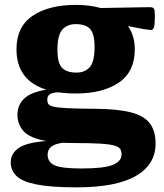

<svg xmlns="http://www.w3.org/2000/svg" viewBox="-20 -552 686 804"><path d="M297.5 -160.5Q257.5 -160.5 224 -165.5Q197.5 -164 187.8 -156.8Q178 -149.5 178 -135Q178 -124 182.2 -116.8Q186.5 -109.5 204.8 -105.2Q223 -101 263.2 -99Q303.5 -97 375.5 -96.5Q471 -96 527 -81.8Q583 -67.5 607.2 -35.8Q631.5 -4 631.5 49.5Q631.5 136.5 549.5 184.5Q467.5 232.5 301 232.5Q192 232.5 132 220.2Q72 208 48.5 184.5Q25 161 25 128Q25 91 57.8 68Q90.5 45 173.5 38.5Q104 26 78.5 -3Q53 -32 53 -71.5Q53 -112 81 -139Q109 -166 174 -176.5Q49 -215.5 49 -346Q49 -440 116.5 -485.8Q184 -531.5 297.5 -531.5Q355 -531.5 401.5 -518.5Q440 -519 480.8 -519.8Q521.5 -520.5 555.2 -521.2Q589 -522 606.5 -522Q621 -522 624.8 -515.5Q628.5 -509 628.5 -486.5Q628.5 -450 624.8 -438.2Q621 -426.5 612.5 -426.5Q604.5 -426.5 583 -430Q561.5 -433.5 516 -443Q544.5 -401.5 544.5 -346Q544.5 -251.5 477.5 -206Q410.5 -160.5 297.5 -160.5ZM301 -248Q335 -248 355.5 -270.5Q376 -293 376 -355.5Q376 -410.5 357.2 -430.8Q338.5 -451 297 -451Q262 -451 241.2 -428.2Q220.5 -405.5 220.5 -343Q220.5 -288 239.8 -268Q259 -248 301 -248ZM179.5 95.5Q179.5 127 208.5 140.2Q237.5 153.5 321.5 153.5Q415.5 153.5 452.2 138.5Q489 123.5 489 94.5Q489 81.5 483.8 72.5Q478.5 63.5 459.5 57.8Q440.5 52 400 49.5Q359.5 47 289.5 47Q264 47 241 46Q207.5 51 193.5 63.2Q179.5 75.5 179.5 95.5Z"/></svg>

Font: Newsreader Caption
Style: Bold
Weight: 700
Designer: Hugues Gentile
Foundry: Production Type
Version: Version 1.001